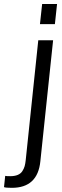

<svg xmlns="http://www.w3.org/2000/svg" viewBox="-74 -777 307 949"><path d="M-54.2 147.9 -48.3 92.3Q-43 93.8 -23.4 93.8Q-1.5 93.8 13.4 87.6Q28.3 81.5 36.4 69.1Q44.4 56.6 47.9 44.2Q51.3 31.7 53.2 13.7L115.2 -578.1H188.5L125.5 20Q112.3 151.4 -15.6 151.4Q-45.9 151.4 -54.2 147.9ZM123.5 -657.7 134.3 -757.3H208L197.3 -657.7Z"/></svg>

Font: Oswald
Style: Light
Weight: 300
Designer: Vernon Adams
Foundry: Vernon Adams
Version: 3.0; ttfautohint (v0.95.6-bc232) -l 8 -r 50 -G 200 -x 0 -w "